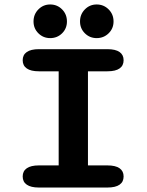

<svg xmlns="http://www.w3.org/2000/svg" viewBox="-20 -839 659 859"><path d="M154 0Q118 0 99.8 -12.8Q81.5 -25.5 81.5 -49.5Q81.5 -73.5 99.8 -86.2Q118 -99 154 -99H242.5V-520H154Q118 -520 99.8 -532.8Q81.5 -545.5 81.5 -569.5Q81.5 -593.5 99.8 -606.2Q118 -619 154 -619H460.5Q497 -619 515 -606.2Q533 -593.5 533 -569.5Q533 -545.5 515 -532.8Q497 -520 460.5 -520H373.5V-99H460.5Q497 -99 515 -86.2Q533 -73.5 533 -49.5Q533 -25.5 515 -12.8Q497 0 460.5 0ZM204.5 -668.5Q173.5 -668.5 151.8 -690Q130 -711.5 130 -743Q130 -775 151.8 -797Q173.5 -819 204.5 -819Q236 -819 257.8 -797Q279.5 -775 279.5 -743Q279.5 -711.5 257.8 -690Q236 -668.5 204.5 -668.5ZM412.5 -668.5Q381.5 -668.5 359.8 -690Q338 -711.5 338 -743Q338 -775 359.8 -797Q381.5 -819 412.5 -819Q444 -819 466 -797Q488 -775 488 -743Q488 -711.5 466 -690Q444 -668.5 412.5 -668.5Z"/></svg>

Font: Sono ExtraLight Monospace SemiBold
Style: Regular
Weight: 600
Version: Version 2.112